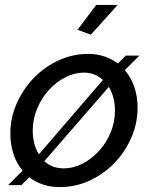

<svg xmlns="http://www.w3.org/2000/svg" viewBox="-20 -750 618 780"><path d="M349 -609 295 -629 371 -730H458ZM72 -57Q47 -86 34.5 -125Q22 -164 22 -208Q22 -271 47.5 -329Q73 -387 116 -432Q159 -477 216.5 -504Q274 -531 338 -531Q374 -531 404.5 -520.5Q435 -510 459 -492L491 -524H546L487 -465Q513 -435 526 -396Q539 -357 539 -312Q539 -250 514 -192Q489 -134 446 -89Q403 -44 345.5 -17Q288 10 223 10Q185 10 154 -0.5Q123 -11 99 -30L67 2H13ZM239 -66Q278 -66 315 -85Q352 -104 381.5 -136Q411 -168 429 -210.5Q447 -253 447 -301Q447 -356 422 -397L160 -95Q192 -66 239 -66ZM113 -219Q113 -164 138 -123L398 -425Q366 -455 321 -455Q283 -455 245.5 -436Q208 -417 178.5 -384.5Q149 -352 131 -309Q113 -266 113 -219Z"/></svg>

Font: PTCRaleway Medium
Style: Italic
Weight: 500
Italic angle: -12°
Designer: Matt McInerney, Pablo Impallari, Rodrigo Fuenzalida
Foundry: Matt McInerney, Pablo Impallari, Rodrigo Fuenzalida
Version: Version 3.000g; ttfautohint (v1.5) -l 8 -r 28 -G 28 -x 14 -D